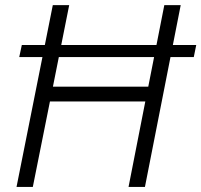

<svg xmlns="http://www.w3.org/2000/svg" viewBox="-20 -740 797 760"><path d="M56.2 -514.2 66.4 -562H756.8L747.1 -514.2ZM45.4 0 189 -719.7H253.9L189.5 -397H566.9L630.4 -719.7H695.3L553.7 0H488.8L555.2 -338.4H177.7L109.9 0Z"/></svg>

Font: Reddit Sans Light
Style: Italic
Weight: 300
Italic angle: -11.25°
Designer: Stephen Hutchings
Version: Version 1.013